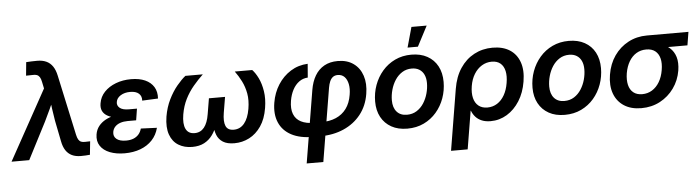

<svg xmlns="http://www.w3.org/2000/svg" viewBox="-85 -980 5198 1426"><g transform="rotate(-5 2514.0 -267.0)"><path d="M-32.2 0 255.4 -521 245.1 -570.3Q240.7 -593.3 232.7 -606.2Q224.6 -619.1 211.7 -624.3Q198.7 -629.4 178.7 -627.9L130.9 -627L140.6 -727.1Q159.2 -728.5 180.7 -729.2Q202.1 -730 223.1 -730Q262.2 -730 290.8 -716.8Q319.3 -703.6 337.9 -676.3Q356.4 -648.9 365.2 -606.9L462.4 -157.7Q467.3 -134.8 475.1 -121.6Q482.9 -108.4 495.4 -103.3Q507.8 -98.1 525.9 -99.1L562.5 -100.1L552.2 -0.5Q537.6 1 520 2Q502.4 2.9 484.4 2.9Q445.8 2.9 418 -10.5Q390.1 -23.9 372.3 -51Q354.5 -78.1 346.7 -120.6L315.9 -274.9Q308.1 -319.8 302 -364.7Q295.9 -409.7 290.5 -455.1H324.7Q304.2 -409.7 283.9 -364.7Q263.7 -319.8 241.2 -274.9L99.6 0Z M811 11.2Q748 11.2 700.7 -7.3Q653.3 -25.9 629.9 -61.3Q606.4 -96.7 614.3 -146.5Q620.1 -182.1 640.6 -208Q661.1 -233.9 693.1 -251Q725.1 -268.1 766.8 -276.1Q808.6 -284.2 857.4 -284.2H925.8L916.5 -225.6H853Q822.3 -225.6 798.1 -217.3Q773.9 -209 758.8 -193.1Q743.7 -177.2 739.7 -154.3Q734.4 -121.1 758.1 -101.6Q781.7 -82 829.1 -82Q860.8 -82 884.3 -91.3Q907.7 -100.6 923.1 -118.2Q938.5 -135.7 945.8 -161.6L1065.4 -156.7Q1051.8 -103.5 1016.6 -65.9Q981.4 -28.3 928.7 -8.5Q876 11.2 811 11.2ZM857.9 -252.4Q806.6 -252.4 767.8 -259.3Q729 -266.1 704.1 -280.8Q679.2 -295.4 668.7 -318.8Q658.2 -342.3 664.1 -375Q671.9 -422.9 705.6 -458.3Q739.3 -493.7 791 -513.4Q842.8 -533.2 904.8 -533.2Q966.3 -533.2 1009.3 -513.9Q1052.2 -494.6 1074 -459Q1095.7 -423.3 1092.3 -372.6L974.1 -367.2Q976.6 -400.9 954.8 -420.2Q933.1 -439.5 890.1 -439.5Q848.1 -439.5 818.8 -421.1Q789.6 -402.8 785.2 -373.5Q780.8 -347.2 802 -329.3Q823.2 -311.5 870.6 -311.5H930.2L920.4 -252.4Z M1314.9 7.8Q1256.3 7.8 1212.6 -18.8Q1168.9 -45.4 1149.7 -99.1Q1130.4 -152.8 1143.1 -233.4Q1154.8 -302.2 1182.6 -358.9Q1210.4 -415.5 1245.1 -457.3Q1279.8 -499 1309.6 -522.5H1439.5Q1401.9 -486.8 1366.5 -444.8Q1331.1 -402.8 1305.4 -352.1Q1279.8 -301.3 1269 -238.3Q1257.3 -168 1275.9 -130.4Q1294.4 -92.8 1341.3 -92.8Q1385.3 -92.8 1412.4 -126.5Q1439.5 -160.2 1449.7 -224.6L1469.2 -341.3H1589.4L1569.8 -224.6Q1559.1 -160.2 1573.5 -126.5Q1587.9 -92.8 1632.8 -92.8Q1680.7 -92.8 1711.7 -130.4Q1742.7 -168 1754.4 -237.8Q1765.1 -301.3 1755.9 -352.1Q1746.6 -402.8 1725.3 -444.8Q1704.1 -486.8 1677.7 -522.5H1807.6Q1830.6 -499 1851.1 -457.3Q1871.6 -415.5 1880.6 -358.6Q1889.6 -301.8 1878.4 -233.4Q1865.2 -152.3 1828.6 -98.9Q1792 -45.4 1740.2 -18.8Q1688.5 7.8 1628.9 7.8Q1575.7 7.8 1544.2 -12Q1512.7 -31.7 1499 -66.7Q1485.4 -101.6 1484.9 -145.5H1505.9Q1491.2 -100.6 1466.3 -65.9Q1441.4 -31.2 1404.3 -11.7Q1367.2 7.8 1314.9 7.8Z M2150.4 204.1 2239.7 -335.9Q2250 -397.5 2276.1 -441.7Q2302.2 -485.8 2344.7 -509.8Q2387.2 -533.7 2446.3 -533.7Q2515.6 -533.7 2562.7 -500Q2609.9 -466.3 2629.4 -407.2Q2648.9 -348.1 2636.2 -272Q2622.1 -184.1 2572 -120.6Q2522 -57.1 2443.8 -22.7Q2365.7 11.7 2267.6 11.7H2215.3Q2118.2 11.7 2054 -22.2Q1989.7 -56.2 1962.9 -118.9Q1936 -181.6 1950.2 -266.6Q1962.4 -340.3 2000 -399.2Q2037.6 -458 2094.5 -493.7Q2151.4 -529.3 2222.2 -532.7L2213.9 -430.7Q2177.2 -428.7 2148.7 -407.7Q2120.1 -386.7 2101.3 -351.3Q2082.5 -315.9 2074.7 -270Q2064.9 -210.9 2080.3 -171.1Q2095.7 -131.3 2134.3 -111.6Q2172.9 -91.8 2232.4 -91.8H2284.7Q2347.2 -91.8 2394.8 -112.3Q2442.4 -132.8 2472.7 -173.8Q2502.9 -214.8 2512.7 -275.9Q2520.5 -320.8 2513.4 -355.7Q2506.3 -390.6 2487.1 -410.4Q2467.8 -430.2 2437 -430.2Q2415 -430.2 2400.6 -419.2Q2386.2 -408.2 2377.7 -388.2Q2369.1 -368.2 2364.7 -341.8L2274.4 204.1Z M2918.5 11.7Q2849.6 11.7 2800 -15.9Q2750.5 -43.5 2723.6 -93Q2696.8 -142.6 2696.8 -209Q2696.8 -273.4 2718 -331.8Q2739.3 -390.1 2778.6 -435.5Q2817.9 -481 2872.8 -507.1Q2927.7 -533.2 2994.6 -533.2Q3063.5 -533.2 3113.3 -505.6Q3163.1 -478 3189.7 -428.2Q3216.3 -378.4 3216.3 -311Q3216.3 -248 3195.6 -189.9Q3174.8 -131.8 3135.7 -86.4Q3096.7 -41 3041.7 -14.6Q2986.8 11.7 2918.5 11.7ZM2924.3 -91.3Q2965.8 -91.3 2997.3 -111.3Q3028.8 -131.3 3049.8 -164.1Q3070.8 -196.8 3081.5 -235.8Q3092.3 -274.9 3092.3 -313Q3092.3 -349.6 3080.1 -375.7Q3067.9 -401.9 3044.7 -416Q3021.5 -430.2 2988.8 -430.2Q2948.2 -430.2 2917 -410.4Q2885.7 -390.6 2864.5 -358.2Q2843.3 -325.7 2832.3 -286.1Q2821.3 -246.6 2821.3 -207.5Q2821.3 -153.3 2848.4 -122.3Q2875.5 -91.3 2924.3 -91.3ZM2971.7 -587.9 3013.7 -738.3H3127.4L3048.8 -587.9Z M3226.6 204.1 3301.8 -251Q3316.4 -340.3 3358.2 -403.1Q3399.9 -465.8 3462.2 -499Q3524.4 -532.2 3600.1 -532.2Q3675.8 -532.2 3727.1 -499.8Q3778.3 -467.3 3800 -406.7Q3821.8 -346.2 3807.6 -261.2Q3794.4 -179.7 3755.9 -118.7Q3717.3 -57.6 3661.4 -23.7Q3605.5 10.3 3539.1 10.3Q3502 10.3 3474.4 -1Q3446.8 -12.2 3428.2 -32.5Q3409.7 -52.7 3399.4 -79.6H3397.5L3350.6 204.1ZM3523.9 -92.8Q3564.5 -92.8 3597.2 -113.5Q3629.9 -134.3 3651.6 -172.4Q3673.3 -210.4 3681.6 -261.7Q3690.4 -313 3682.1 -350.6Q3673.8 -388.2 3649.4 -408.7Q3625 -429.2 3584.5 -429.2Q3544.4 -429.2 3510.5 -408.4Q3476.6 -387.7 3453.4 -350.1Q3430.2 -312.5 3421.9 -261.7Q3413.6 -210.4 3422.9 -172.6Q3432.1 -134.8 3458 -113.8Q3483.9 -92.8 3523.9 -92.8Z M4091.8 11.7Q4022.9 11.7 3973.4 -15.9Q3923.8 -43.5 3897 -93Q3870.1 -142.6 3870.1 -209Q3870.1 -273.4 3891.4 -331.8Q3912.6 -390.1 3951.9 -435.5Q3991.2 -481 4046.1 -507.1Q4101.1 -533.2 4168 -533.2Q4236.8 -533.2 4286.6 -505.6Q4336.4 -478 4363 -428.2Q4389.6 -378.4 4389.6 -311Q4389.6 -248 4368.9 -189.9Q4348.1 -131.8 4309.1 -86.4Q4270 -41 4215.1 -14.6Q4160.2 11.7 4091.8 11.7ZM4097.7 -91.3Q4139.2 -91.3 4170.7 -111.3Q4202.1 -131.3 4223.1 -164.1Q4244.1 -196.8 4254.9 -235.8Q4265.6 -274.9 4265.6 -313Q4265.6 -349.6 4253.4 -375.7Q4241.2 -401.9 4218 -416Q4194.8 -430.2 4162.1 -430.2Q4121.6 -430.2 4090.3 -410.4Q4059.1 -390.6 4037.8 -358.2Q4016.6 -325.7 4005.6 -286.1Q3994.6 -246.6 3994.6 -207.5Q3994.6 -153.3 4021.7 -122.3Q4048.8 -91.3 4097.7 -91.3Z M4663.1 11.7Q4586.4 11.7 4534.4 -22Q4482.4 -55.7 4460.4 -116Q4438.5 -176.3 4451.7 -256.3Q4464.8 -336.4 4506.3 -396Q4547.9 -455.6 4610.8 -489Q4673.8 -522.5 4750.5 -522.5H5060.1L5043.9 -423.3H4830.6L4735.4 -419.4Q4694.8 -419.4 4662.1 -399.7Q4629.4 -379.9 4607.7 -343.3Q4585.9 -306.6 4577.1 -256.3Q4569.3 -206.5 4578.1 -169.4Q4586.9 -132.3 4612.3 -111.8Q4637.7 -91.3 4678.2 -91.3Q4719.2 -91.3 4752.2 -111.8Q4785.2 -132.3 4807.1 -169.4Q4829.1 -206.5 4837.4 -256.3Q4846.2 -307.1 4836.9 -343.5Q4827.6 -379.9 4802.2 -399.7Q4776.9 -419.4 4736.3 -419.4L4741.7 -464.8Q4794.4 -464.8 4838.4 -452.1Q4882.3 -439.5 4913.1 -412.6Q4943.8 -385.7 4956.5 -343.8Q4969.2 -301.8 4960 -242.7Q4947.8 -169.9 4906.5 -112.3Q4865.2 -54.7 4802.7 -21.5Q4740.2 11.7 4663.1 11.7Z"/></g></svg>

Font: Inter 28pt SemiBold
Style: Italic
Weight: 600
Italic angle: -9.3988°
Designer: Rasmus Andersson
Foundry: rsms
Version: Version 4.001;git-66647c0bb